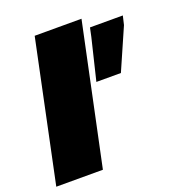

<svg xmlns="http://www.w3.org/2000/svg" viewBox="-135 -849 872 956"><g transform="rotate(-20 301.5 -371.5)"><path d="M0 0 156 -743H404L247 0ZM366 -422 419 -641 429 -688H603L592 -641L496 -422Z"/></g></svg>

Font: Saira Expanded Black
Style: Italic
Weight: 900
Width: 7
Italic angle: -12°
Designer: Hector Gatti with collaboration of the Omnibus-Type team
Foundry: Omnibus-Type
Version: Version 1.101